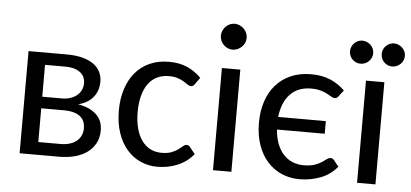

<svg xmlns="http://www.w3.org/2000/svg" viewBox="-48 -788 1914 894"><g transform="rotate(5 908.5 -340.5)"><path d="M69.8 -477.5H247.1Q291.5 -477.5 323.5 -468.8Q355.5 -460 376 -444.6Q396.5 -429.2 406 -408.4Q415.5 -387.7 415.5 -363.8Q415.5 -348.1 411.1 -331.3Q406.7 -314.5 396.2 -298.8Q385.7 -283.2 367.4 -270.5Q349.1 -257.8 321.3 -251Q376 -241.7 406.5 -213.4Q437 -185.1 437 -138.2Q437 -103.5 422.6 -77.6Q408.2 -51.8 383.8 -34.4Q359.4 -17.1 326.2 -8.5Q293 0 255.9 0H69.8ZM151.9 -217.3V-59.6H255.4Q278.8 -59.6 297.9 -65.2Q316.9 -70.8 330.1 -81.5Q343.3 -92.3 350.6 -107.4Q357.9 -122.6 357.9 -141.1Q357.9 -157.7 352.8 -171.6Q347.7 -185.5 335.4 -195.8Q323.2 -206.1 303.7 -211.7Q284.2 -217.3 255.9 -217.3ZM151.9 -271.5H244.1Q265.1 -271.5 283 -277.3Q300.8 -283.2 313.5 -293.7Q326.2 -304.2 333.3 -319.1Q340.3 -334 340.3 -351.6Q340.3 -364.7 335.4 -377Q330.6 -389.2 319.3 -398.9Q308.1 -408.7 289.8 -414.6Q271.5 -420.4 244.6 -420.4H151.9Z M512.7 0ZM854.5 -391.6Q850.6 -386.2 846.9 -383.5Q843.3 -380.9 836.4 -380.9Q829.1 -380.9 821.3 -386.7Q813.5 -392.6 801.8 -399.7Q790 -406.7 773.2 -412.6Q756.3 -418.5 731.9 -418.5Q699.7 -418.5 675 -406Q650.4 -393.6 634 -370.4Q617.7 -347.2 609.1 -314Q600.6 -280.8 600.6 -239.3Q600.6 -196.3 609.6 -162.8Q618.7 -129.4 635.3 -106.4Q651.9 -83.5 675.3 -71.5Q698.7 -59.6 728 -59.6Q756.3 -59.6 774.4 -66.9Q792.5 -74.2 804.7 -83Q816.9 -91.8 825 -99.1Q833 -106.4 841.8 -106.4Q851.6 -106.4 857.4 -98.1L882.3 -66.9Q866.7 -47.9 847.7 -33.9Q828.6 -20 806.6 -11Q784.7 -2 761 2.4Q737.3 6.8 712.9 6.8Q670.9 6.8 634.3 -9.8Q597.7 -26.4 570.6 -57.9Q543.5 -89.4 528.1 -135Q512.7 -180.7 512.7 -239.3Q512.7 -292.5 526.9 -337.6Q541 -382.8 568.1 -415.5Q595.2 -448.2 635 -466.6Q674.8 -484.9 726.6 -484.9Q775.4 -484.9 812 -468.5Q848.6 -452.1 877 -422.9Z M955.6 0ZM1059.6 -477.5V0H973.6V-477.5ZM1076.2 -627Q1076.2 -614.7 1071.3 -603.8Q1066.4 -592.8 1057.9 -584.7Q1049.3 -576.7 1038.3 -571.8Q1027.3 -566.9 1015.1 -566.9Q1002.9 -566.9 992.2 -571.8Q981.4 -576.7 973.4 -584.7Q965.3 -592.8 960.4 -603.8Q955.6 -614.7 955.6 -627Q955.6 -639.6 960.4 -650.6Q965.3 -661.6 973.4 -669.9Q981.4 -678.2 992.2 -683.1Q1002.9 -688 1015.1 -688Q1027.3 -688 1038.3 -683.1Q1049.3 -678.2 1057.9 -669.9Q1066.4 -661.6 1071.3 -650.6Q1076.2 -639.6 1076.2 -627Z M1526.9 -394.5Q1522.9 -389.2 1519 -386.5Q1515.1 -383.8 1508.3 -383.8Q1501 -383.8 1492.4 -389.2Q1483.9 -394.5 1471.4 -401.1Q1459 -407.7 1440.9 -413.1Q1422.9 -418.5 1396.5 -418.5Q1334.5 -418.5 1298.1 -379.9Q1261.7 -341.3 1254.4 -273.4H1477.1V-214.4H1253.9Q1256.8 -177.2 1267.8 -148.4Q1278.8 -119.6 1296.9 -99.9Q1314.9 -80.1 1339.1 -69.8Q1363.3 -59.6 1392.6 -59.6Q1422.4 -59.6 1442.1 -66.4Q1461.9 -73.2 1475.1 -81.8Q1488.3 -90.3 1497.1 -97.2Q1505.9 -104 1514.6 -104Q1520 -104 1523.9 -101.8Q1527.8 -99.6 1530.8 -95.7L1553.7 -66.9Q1522 -28.3 1475.6 -10.7Q1429.2 6.8 1377.4 6.8Q1333 6.8 1294.7 -9.8Q1256.3 -26.4 1228 -57.9Q1199.7 -89.4 1183.6 -135Q1167.5 -180.7 1167.5 -239.3Q1167.5 -292.5 1182.1 -337.6Q1196.8 -382.8 1225.3 -415.5Q1253.9 -448.2 1295.4 -466.6Q1336.9 -484.9 1391.1 -484.9Q1441.9 -484.9 1480.2 -468.5Q1518.6 -452.1 1548.3 -422.9Z M1575.2 0ZM1732.9 -477.5V0H1647V-477.5ZM1669.4 -607.4Q1669.4 -596.2 1665 -586.4Q1660.6 -576.7 1653.1 -569.3Q1645.5 -562 1635.5 -557.9Q1625.5 -553.7 1614.7 -553.7Q1603.5 -553.7 1593.8 -557.9Q1584 -562 1576.7 -569.3Q1569.3 -576.7 1565.2 -586.4Q1561 -596.2 1561 -607.4Q1561 -618.7 1565.2 -628.4Q1569.3 -638.2 1576.7 -645.5Q1584 -652.8 1593.8 -657.2Q1603.5 -661.6 1614.7 -661.6Q1625.5 -661.6 1635.5 -657.2Q1645.5 -652.8 1653.1 -645.5Q1660.6 -638.2 1665 -628.4Q1669.4 -618.7 1669.4 -607.4ZM1817.4 -607.4Q1817.4 -596.2 1813 -586.4Q1808.6 -576.7 1801 -569.3Q1793.5 -562 1783.4 -557.9Q1773.4 -553.7 1762.7 -553.7Q1751.5 -553.7 1741.7 -557.9Q1731.9 -562 1724.6 -569.3Q1717.3 -576.7 1713.1 -586.4Q1709 -596.2 1709 -607.4Q1709 -618.7 1713.1 -628.4Q1717.3 -638.2 1724.6 -645.5Q1731.9 -652.8 1741.7 -657.2Q1751.5 -661.6 1762.7 -661.6Q1773.4 -661.6 1783.4 -657.2Q1793.5 -652.8 1801 -645.5Q1808.6 -638.2 1813 -628.4Q1817.4 -618.7 1817.4 -607.4Z"/></g></svg>

Font: Carlito
Style: Regular
Weight: 400
Designer: Lukasz Dziedzic
Foundry: tyPoland Lukasz Dziedzic
Version: Version 1.103; Beta1; all basic design good, some composites